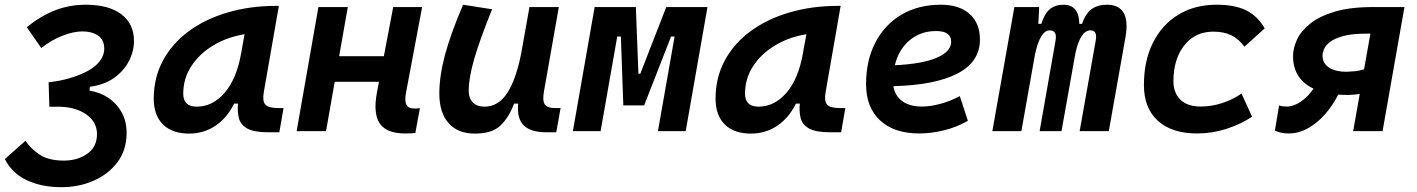

<svg xmlns="http://www.w3.org/2000/svg" viewBox="-34 -547 5913 801"><path d="M222.2 233.9Q139.6 233.9 77.9 204.8Q16.1 175.8 -13.7 116.7L72.3 40Q92.3 71.3 129.9 97.2Q167.5 123 232.9 123Q289.6 123 330.1 94.5Q370.6 65.9 370.6 12.7Q370.6 -38.1 326.7 -69.1Q282.7 -100.1 217.8 -101.6Q212.4 -101.6 206.1 -101.6Q199.7 -101.6 191.9 -101.6Q187.5 -101.6 182.6 -101.6Q177.7 -101.6 171.9 -101.6L168.9 -203.6Q196.3 -207 215.1 -210.7Q233.9 -214.4 254.4 -220.2Q330.6 -242.7 365.7 -274.2Q400.9 -305.7 400.9 -344.7Q400.4 -381.3 375 -398.7Q349.6 -416 310.1 -416Q274.4 -416 228.8 -398.9Q183.1 -381.8 138.2 -346.7L77.6 -433.6Q137.2 -481.4 196.8 -504.4Q256.3 -527.3 323.7 -527.3Q419.9 -527.3 472.4 -487.3Q524.9 -447.3 524.9 -376.5Q524.9 -332.5 503.4 -291.3Q481.9 -250 440.7 -221.2Q399.4 -192.4 340.8 -185.1L339.4 -168.5H340.8Q383.3 -162.1 418.5 -138.4Q453.6 -114.7 474.4 -76.7Q495.1 -38.6 494.1 11.7Q493.2 81.1 455.1 130.9Q417 180.7 355.7 207.3Q294.4 233.9 222.2 233.9Z M754.9 10.3Q684.6 10.3 646 -27.8Q607.4 -65.9 607.4 -135.3Q607.4 -223.1 646 -294.7Q684.6 -366.2 753.7 -417Q822.8 -467.8 916 -495.1Q1009.3 -522.5 1118.2 -522.5H1129.4L1066.4 -161.6Q1060.1 -125.5 1072.8 -110.8Q1085.4 -96.2 1127 -96.2H1148.9L1131.3 4.9H1085.4Q1026.4 4.9 998.3 -10.5Q970.2 -25.9 962.9 -53Q955.6 -80.1 959 -114.7H942.9Q913.1 -54.7 864.5 -22.2Q815.9 10.3 754.9 10.3ZM786.6 -102.1Q853.5 -102.1 903.6 -160.4Q953.6 -218.8 972.2 -325.7L986.3 -404.3Q912.6 -392.1 854.7 -356.9Q796.9 -321.8 763.7 -270.3Q730.5 -218.8 730.5 -156.2Q730.5 -102.1 786.6 -102.1Z M1203.6 0 1294.4 -517.6H1417L1380.9 -312.5H1567.4L1606.4 -517.6H1727.1L1660.2 -162.6Q1653.3 -127 1661.4 -110.6Q1669.4 -94.2 1694.8 -94.2Q1705.6 -94.2 1717.8 -95.7L1698.7 7.8Q1682.6 9.8 1655.8 9.8Q1579.1 9.8 1550.5 -31.7Q1522 -73.2 1538.6 -161.6L1546.9 -205.6H1362.3L1326.2 0Z M1946.8 10.3Q1876 10.3 1837.4 -33.4Q1798.8 -77.1 1798.8 -156.7Q1798.8 -229.5 1822.3 -317.4Q1845.7 -405.3 1897.9 -527.3L2019 -508.3Q1968.3 -383.3 1944.8 -302.7Q1921.4 -222.2 1921.4 -168.9Q1921.4 -137.2 1938.7 -119.6Q1956.1 -102.1 1987.3 -102.1Q2045.4 -102.1 2082.5 -159.7Q2119.6 -217.3 2140.6 -325.7V-325.2L2174.8 -517.6H2297.4L2235.4 -166Q2228.5 -127 2238.8 -111.6Q2249 -96.2 2282.2 -96.2H2304.7L2286.6 4.9H2245.6Q2179.7 4.9 2150.6 -24.2Q2121.6 -53.2 2127.9 -114.7H2110.8Q2088.4 -56.2 2053.5 -22.9Q2018.6 10.3 1946.8 10.3Z M2356 0 2446.8 -517.6H2618.7L2629.4 -239.3H2637.2L2745.6 -517.6H2917.5L2826.7 0H2710.9L2780.3 -394.5H2765.6L2653.3 -107.4H2566.4L2556.2 -394.5H2541L2471.7 0Z M3098.6 10.3Q3028.3 10.3 2989.7 -27.8Q2951.2 -65.9 2951.2 -135.3Q2951.2 -223.1 2989.7 -294.7Q3028.3 -366.2 3097.4 -417Q3166.5 -467.8 3259.8 -495.1Q3353 -522.5 3461.9 -522.5H3473.1L3410.2 -161.6Q3403.8 -125.5 3416.5 -110.8Q3429.2 -96.2 3470.7 -96.2H3492.7L3475.1 4.9H3429.2Q3370.1 4.9 3342 -10.5Q3314 -25.9 3306.6 -53Q3299.3 -80.1 3302.7 -114.7H3286.6Q3256.8 -54.7 3208.3 -22.2Q3159.7 10.3 3098.6 10.3ZM3130.4 -102.1Q3197.3 -102.1 3247.3 -160.4Q3297.4 -218.8 3315.9 -325.7L3330.1 -404.3Q3256.3 -392.1 3198.5 -356.9Q3140.6 -321.8 3107.4 -270.3Q3074.2 -218.8 3074.2 -156.2Q3074.2 -102.1 3130.4 -102.1Z M3811.5 -102.5Q3848.1 -102.5 3889.9 -114Q3931.6 -125.5 3970.2 -146L4003.9 -43Q3957 -16.1 3903.6 -3.2Q3850.1 9.8 3801.3 9.8Q3696.8 9.8 3637.9 -44.4Q3579.1 -98.6 3579.1 -195.8Q3579.1 -295.4 3618.2 -370.1Q3657.2 -444.8 3727.3 -486.1Q3797.4 -527.3 3891.1 -527.3Q3968.3 -527.3 4011.2 -488.8Q4054.2 -450.2 4054.2 -381.8Q4054.2 -289.1 3960.9 -240.5Q3867.7 -191.9 3692.9 -187.5Q3699.7 -147 3730.5 -124.8Q3761.2 -102.5 3811.5 -102.5ZM3699.2 -274.9Q3810.5 -279.8 3872.3 -305.4Q3934.1 -331.1 3934.1 -373Q3934.1 -417.5 3871.6 -417.5Q3806.6 -417.5 3761 -379.2Q3715.3 -340.8 3699.2 -274.9Z M4301.3 -517.6 4297.9 -447.3H4310.1Q4323.7 -490.7 4346.2 -509Q4368.7 -527.3 4402.3 -527.3Q4467.8 -527.3 4468.8 -447.3H4480Q4495.1 -491.2 4520.5 -509.3Q4545.9 -527.3 4583.5 -527.3Q4685.5 -527.3 4661.1 -390.6L4591.8 0H4470.2L4537.1 -377.4Q4544.9 -420.4 4515.6 -420.4Q4472.7 -420.4 4452.1 -323.2L4394.5 0H4303.2L4369.6 -377.4Q4377 -420.4 4345.7 -420.4Q4305.2 -420.4 4283.7 -319.3L4227.1 0H4106L4197.8 -517.6Z M4974.6 -102.5Q5021 -102.5 5065.9 -117.4Q5110.8 -132.3 5145.5 -156.7L5189.5 -60.1Q5142.6 -28.8 5082.8 -9.5Q5022.9 9.8 4960.4 9.8Q4854.5 9.8 4796.4 -43.2Q4738.3 -96.2 4738.3 -191.9Q4738.3 -293.5 4775.9 -368.7Q4813.5 -443.8 4881.8 -485.6Q4950.2 -527.3 5041.5 -527.3Q5117.2 -527.3 5164.8 -503.9Q5212.4 -480.5 5242.2 -428.7L5157.7 -352.1Q5133.3 -385.3 5102.3 -400.1Q5071.3 -415 5027.8 -415Q4952.6 -415 4907.2 -358.4Q4861.8 -301.8 4861.3 -208.5Q4861.8 -158.2 4891.4 -130.4Q4920.9 -102.5 4974.6 -102.5Z M5591.8 -150.9Q5569.3 -150.9 5548.8 -152.3Q5526.9 -108.4 5494.9 -71.5Q5462.9 -34.7 5423.8 -12.5Q5384.8 9.8 5341.3 9.8Q5322.8 9.8 5310.1 6.6Q5297.4 3.4 5284.7 -2L5302.2 -106.9Q5310.5 -104 5320.1 -103.3Q5329.6 -102.5 5335 -102.5Q5362.8 -102.5 5393.3 -123.3Q5423.8 -144 5445.8 -177.2Q5360.4 -217.8 5360.4 -313Q5360.4 -345.7 5376.7 -381.3Q5393.1 -417 5431.4 -448Q5469.7 -479 5534.2 -498.3Q5598.6 -517.6 5694.3 -517.6H5825.2L5733.9 0H5611.3L5638.7 -155.3Q5617.7 -151.4 5591.8 -150.9ZM5656.7 -257.8 5683.1 -406.7H5668Q5606.4 -406.7 5569.8 -396.7Q5533.2 -386.7 5514.4 -371.8Q5495.6 -356.9 5489.5 -341.8Q5483.4 -326.7 5483.4 -315.9Q5483.4 -281.2 5512 -264.2Q5540.5 -247.1 5584 -247.6Q5598.6 -248 5617.7 -249.8Q5636.7 -251.5 5656.7 -257.8Z"/></svg>

Font: Cascadia Mono NF SemiBold
Style: Italic
Weight: 600
Italic angle: -10°
Monospace: yes
Designer: Aaron Bell
Foundry: Saja Typeworks
Version: Version 2404.023; ttfautohint (v1.8.4)